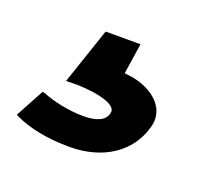

<svg xmlns="http://www.w3.org/2000/svg" viewBox="-67 -86 429 388"><g transform="rotate(20 147.5 108.0)"><path d="M-9 205 -6 207C25 222 66 230 113 230C184 230 238 195 254 136C268 88 221 58 176 53C173 53 171 52 167 52L177 -14H102L61 107H67C106 105 172 113 168 136C165 155 145 162 118 162C86 162 51 154 29 145L24 144Z"/></g></svg>

Font: Charger Sport
Style: SeBdNrwObl
Weight: 600
Designer: Jasper
Foundry: Cannot Into Space Fonts
Version: Version 1.1